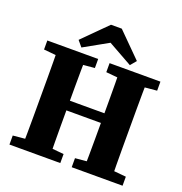

<svg xmlns="http://www.w3.org/2000/svg" viewBox="-152 -1006 1081 1139"><g transform="rotate(20 389.0 -437.0)"><path d="M32 0V-57L170 -70H211L353 -57V0ZM107 0Q108 -51 108.5 -101.5Q109 -152 109 -204Q109 -256 109 -307V-350Q109 -401 109 -452.5Q109 -504 108.5 -555.5Q108 -607 107 -657H282Q281 -607 280.5 -555.5Q280 -504 280 -452Q280 -400 280 -348V-315Q280 -261 280 -208Q280 -155 280.5 -103.5Q281 -52 282 0ZM196 -306V-367H582V-306ZM425 0V-57L565 -70H605L746 -57V0ZM496 0Q497 -51 497.5 -102.5Q498 -154 498 -207Q498 -260 498 -315V-348Q498 -399 498 -451Q498 -503 497.5 -554.5Q497 -606 496 -657H671Q670 -608 669.5 -556.5Q669 -505 669 -453.5Q669 -402 669 -350V-307Q669 -256 669 -205Q669 -154 669.5 -103Q670 -52 671 0ZM32 -600V-657H353V-600L211 -587H170ZM425 -600V-657H746V-600L605 -587H565ZM423 -874 573 -724 542 -687 342 -799H436L236 -687L205 -724L355 -874Z"/></g></svg>

Font: Source Serif 4 18pt
Style: Bold
Weight: 700
Designer: Frank Grießhammer
Foundry: Adobe Systems Incorporated
Version: Version 4.004;hotconv 1.0.116;makeotfexe 2.5.65601